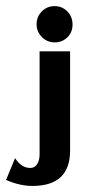

<svg xmlns="http://www.w3.org/2000/svg" viewBox="-83 -488 296 627"><path d="M95.6 -349.6Q120.1 -349.6 137 -366.1Q153.9 -382.6 153.9 -407.9Q153.9 -433.3 137 -450.6Q120.1 -468 95.2 -468Q70.3 -468 53.4 -450.6Q36.5 -433.3 36.5 -408.8Q36.5 -384.3 53.8 -367Q71.2 -349.6 95.6 -349.6ZM-63.2 99.6Q-18.7 119.2 23.1 119.2Q145.9 119.2 145.9 3.6V-320.3H46.3V16Q46.3 35.6 38.3 48Q30.2 60.5 16 60.5Q-13.3 60.5 -33.8 28.5Z"/></svg>

Font: Gidugu
Style: Regular
Weight: 400
Designer: Purushoth Kumar Guthula
Foundry: Silicon Andhra, USA.
Version: Version 1.0.5; ttfautohint (v1.2.25-373a) -l 7 -r 28 -G 50 -